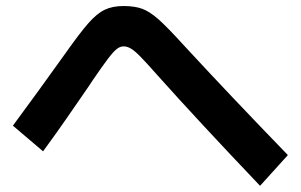

<svg xmlns="http://www.w3.org/2000/svg" viewBox="-20 -645 978 624"><path d="M493 -399Q456.7 -440.1 437.7 -459.6Q418.7 -479.2 406.2 -486.7Q393.7 -494.3 381.7 -494.3Q370.2 -494.3 359.4 -485.7Q348.6 -477.2 331.2 -454.5Q313.8 -431.7 281.3 -384.1Q276 -375.3 269.7 -366.5Q232.3 -312.1 197.9 -262.4Q163.5 -212.7 120 -153.2L21.9 -236.6Q98.6 -340.1 194.4 -474.2Q240.5 -539.4 267.8 -570.3Q295.2 -601.3 320.4 -613.3Q345.6 -625.4 381.7 -625.4Q417.9 -625.4 442.5 -616.3Q467.1 -607.3 496.4 -581.1Q525.6 -554.8 577.9 -497.3Q725.9 -336.9 915.6 -141L825.2 -41.1Q623.3 -253.2 493 -399Z"/></svg>

Font: Pretendard JP Variable
Style: Regular
Weight: 400
Designer: Base glyphs from Inter by Rasmus Andersson; Hangul glyphs from Noto Sans CJK(Source Han Sans) by Jang Soo-young and Kang
Foundry: Kil Hyung-jin
Version: Version 1.307;Glyphs 3.2 (3192)